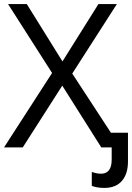

<svg xmlns="http://www.w3.org/2000/svg" viewBox="-20 -734 657 956"><path d="M532.2 -73.2H617.2V69.8Q617.2 132.3 586.7 167Q556.2 201.7 499.5 201.7Q462.9 201.7 437 191.4V122.1Q461.4 130.9 482.9 130.9Q536.1 130.9 536.1 60.5V0H484.4L290 -307.6L93.3 0H0L239.3 -370.6L20 -713.9H113.3L291 -428.2L470.2 -713.9H562L339.8 -367.7Z"/></svg>

Font: Viking Open Sans
Style: Regular
Weight: 400
Foundry: Ascender Corporation
Version: Version 2.001